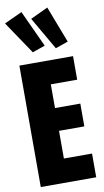

<svg xmlns="http://www.w3.org/2000/svg" viewBox="-116 -1159 653 1211"><g transform="rotate(-10 210.5 -554.0)"><path d="M288.1 -845.7 167 -1055.2 279.3 -1107.9 369.1 -874ZM140.6 -845.7 -0.5 -1055.2 113.8 -1107.9 221.7 -874ZM42.5 0V-777.8H386.2V-627H217.3V-475.1H379.4V-329.1H217.3V-151.9H397.5V0Z"/></g></svg>

Font: Anton
Style: Regular
Weight: 400
Foundry: vernon adams
Version: Version 1.000